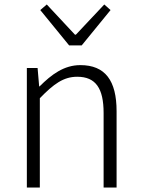

<svg xmlns="http://www.w3.org/2000/svg" viewBox="-20 -838 632 858"><path d="M100 0H158V-399C220 -463 264 -495 325 -495C408 -495 443 -443 443 -333V0H501V-341C501 -478 450 -547 339 -547C266 -547 210 -505 157 -452H155L148 -534H100ZM289 -635H345L474 -793L446 -818L319 -683H315L189 -818L160 -793Z"/></svg>

Font: Noto Sans HK Light
Style: Regular
Weight: 300
Designer: Ryoko NISHIZUKA 西塚涼子 (kana, bopomofo & ideographs); Paul D. Hunt (Latin, Greek & Cyrillic); Sandoll Communications 산돌커뮤니
Foundry: Adobe
Version: Version 2.004;hotconv 1.0.118;makeotfexe 2.5.65603